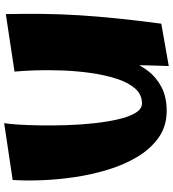

<svg xmlns="http://www.w3.org/2000/svg" viewBox="26 -841 833 925"><g transform="rotate(-90 442.5 -378.5)"><path d="M371 8Q297 8 242.5 -30.5Q188 -69 149.5 -133Q111 -197 87 -276.5Q63 -356 51 -439.5Q39 -523 36.5 -600Q34 -677 38 -734L312 -775Q308 -756 305 -710.5Q302 -665 301 -604Q300 -543 302 -476Q304 -409 311 -344Q318 -279 330 -226.5Q342 -174 361 -142.5Q380 -111 407 -111Q450 -111 479 -144.5Q508 -178 526 -234.5Q544 -291 553.5 -358.5Q563 -426 565.5 -495.5Q568 -565 566 -625Q564 -685 560 -725L664 -511Q663 -462 659 -405Q655 -348 645 -289.5Q635 -231 615.5 -178Q596 -125 564 -83Q532 -41 484.5 -16.5Q437 8 371 8ZM587 18Q591 -90 591.5 -183Q592 -276 589 -362Q586 -448 579 -536.5Q572 -625 560 -725L837 -767Q839 -675 838 -588.5Q837 -502 831.5 -414Q826 -326 816 -229Q806 -132 791 -18Z"/></g></svg>

Font: Marhey Light
Style: Bold
Weight: 700
Version: Version 1.000